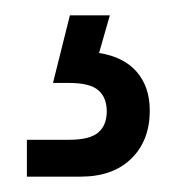

<svg xmlns="http://www.w3.org/2000/svg" viewBox="-20 -30 230 250"><path d="M15 152H70Q97 152 108 142.5Q119 133 119 115Q119 97 108 87.5Q97 78 70 78H49L71 -10H123L109 39Q141 44 158 63.5Q175 83 175 114Q175 153 151 176.5Q127 200 85 200H15Z"/></svg>

Font: PT Root UI
Style: Regular
Weight: 400
Designer: Vitaly Kuzmin
Foundry: ParaType Ltd.
Version: Version 2.001G